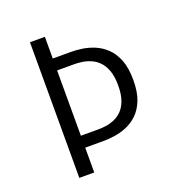

<svg xmlns="http://www.w3.org/2000/svg" viewBox="-126 -816 901 931"><g transform="rotate(-20 325.0 -350.0)"><path d="M127 0V-700H204V-588H298.5Q322.5 -588 353.5 -583.8Q384.5 -579.5 416.5 -566.5Q448.5 -553.5 475.5 -528Q502.5 -502.5 519 -461Q535.5 -419.5 535.5 -357Q535.5 -294.5 519 -253.2Q502.5 -212 475.5 -186.8Q448.5 -161.5 416.5 -148.8Q384.5 -136 353.5 -132Q322.5 -128 298.5 -128H204V0ZM204 -189.5H293.5Q310.5 -189.5 332.2 -192.2Q354 -195 376 -204Q398 -213 416.5 -231.2Q435 -249.5 446.2 -280Q457.5 -310.5 457.5 -357Q457.5 -403.5 446.2 -434.2Q435 -465 416.5 -483.5Q398 -502 376 -511.2Q354 -520.5 332.2 -523.5Q310.5 -526.5 293.5 -526.5H204Z"/></g></svg>

Font: Trispace Thin Light
Style: Regular
Weight: 300
Version: Version 1.210